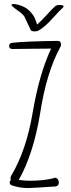

<svg xmlns="http://www.w3.org/2000/svg" viewBox="-20 -946 359 972"><path d="M39 -729Q26 -725 26 -714Q26 -698 43 -698H44Q78 -698 127 -699Q176 -700 239 -700Q179 -574 145 -374Q113 -184 36 -55Q31 -45 35 -35Q29 -30 29 -22Q29 -12 39 -8Q79 6 122 6Q141 6 261 -2Q278 -5 278 -22Q278 -31 272.5 -38.5Q267 -46 258 -46Q254 -46 248 -43Q197 -31 132 -31Q108 -31 75 -35Q149 -166 183 -371Q215 -580 286 -709Q289 -714 289 -720Q289 -739 272 -739Q108 -737 39 -729ZM302 -913Q302 -921 280 -921Q269 -921 261 -916Q247 -904 215 -869Q186 -837 168 -822Q161 -843 157 -852.5Q153 -862 143.5 -875Q134 -888 119 -900Q94 -919 57 -925Q41 -928 38 -921Q38 -919 39 -918Q49 -907 71 -892Q94 -876 103 -863Q104 -861 135 -795Q138 -787 156 -787Q168 -787 176 -792Q208 -810 247 -854Q286 -897 300 -909Q302 -911 302 -913Z"/></svg>

Font: Neythal
Style: Regular
Weight: 400
Designer: Tharique Azeez
Foundry: Tharique Azeez
Version: Version 0.44